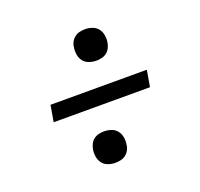

<svg xmlns="http://www.w3.org/2000/svg" viewBox="-101 -724 801 768"><g transform="rotate(-20 300.0 -340.0)"><path d="M334 -478Q318 -478 303 -483.5Q288 -489 279 -501Q270 -513 267.5 -529Q265 -545 268 -561Q269 -572 275 -582.5Q281 -593 290.5 -600Q300 -607 311.5 -609.5Q323 -612 334 -612Q350 -612 365 -606.5Q380 -601 389 -589Q398 -577 400.5 -561Q403 -545 400 -529Q398 -518 392.5 -507.5Q387 -497 377.5 -490Q368 -483 356.5 -480.5Q345 -478 334 -478ZM499 -305H89L101 -375H511ZM266 -68Q250 -68 235 -73.5Q220 -79 211 -91Q202 -103 199.5 -119Q197 -135 200 -151Q202 -162 207.5 -172.5Q213 -183 222.5 -190Q232 -197 243.5 -199.5Q255 -202 266 -202Q282 -202 297 -196.5Q312 -191 321 -179Q330 -167 332.5 -151Q335 -135 332 -119Q331 -108 325 -97.5Q319 -87 309.5 -80Q300 -73 288.5 -70.5Q277 -68 266 -68Z"/></g></svg>

Font: Iosevka HT Extended
Style: Italic
Weight: 400
Width: 7
Italic angle: -9°
Monospace: yes
Designer: Belleve Invis
Foundry: Belleve Invis
Version: Version 32.3.0; ttfautohint (v1.8.4)